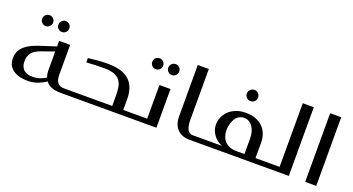

<svg xmlns="http://www.w3.org/2000/svg" viewBox="-43 -1063 2826 1539"><g transform="rotate(20 1370.0 -293.0)"><path d="M147.9 -508.8Q147.9 -527.8 161.6 -541.5Q175.3 -555.2 194.8 -555.2Q213.9 -555.2 227.5 -541.5Q241.2 -527.8 241.2 -508.8Q241.2 -489.3 227.5 -475.6Q213.9 -461.9 194.8 -461.9Q175.3 -461.9 161.6 -475.6Q147.9 -489.3 147.9 -508.8ZM286.1 -508.8Q286.1 -528.3 299.3 -541.5Q313 -555.2 333 -555.2Q352.1 -555.2 365.7 -541.5Q378.9 -528.3 378.9 -508.8Q378.9 -488.8 365.7 -475.6Q352.1 -461.9 333 -461.9Q313 -461.9 299.3 -475.6Q286.1 -488.8 286.1 -508.8ZM488.8 0Q397.9 0 360.8 -50.8Q335 -31.2 294.9 -15.6Q253.9 0 206.1 0Q178.2 0 147.5 -5.9Q118.2 -11.7 91.8 -26.9Q66.9 -41.5 50.8 -67.4Q35.2 -92.3 35.2 -131.8Q35.2 -166.5 47.9 -191.4Q61 -216.8 84 -236.8Q108.4 -257.8 139.2 -272Q175.8 -288.6 209 -298.8L335.9 -339.8V-387.2H430.2V-132.8Q430.2 -43 501 -43H519Q532.2 -43 532.2 -29.8V-13.2Q532.2 0 519 0ZM225.1 -257.8Q177.2 -240.7 154.3 -213.4Q130.9 -185.5 130.9 -140.1Q130.9 -113.8 139.2 -94.7Q147.5 -75.7 161.6 -64.5Q176.3 -52.7 194.8 -48.3Q213.9 -43.9 235.8 -43.9Q293.5 -43.9 346.2 -78.1Q335.9 -103.5 335.9 -142.1V-296.9Z M762.7 -349.1Q891.6 -349.1 950.2 -294.9Q1008.8 -240.7 1008.8 -133.8V-43H1059.6Q1072.8 -43 1072.8 -26.9V-13.2Q1072.8 0 1060.5 0H517.6Q504.4 0 504.4 -13.2V-29.8Q504.4 -43 517.6 -43H914.6V-134.8Q914.6 -172.9 908.7 -204.6Q902.8 -234.9 885.7 -258.3Q868.7 -281.2 836.4 -293Q802.7 -305.2 751.5 -305.2Q727.5 -305.2 677.7 -304.2Q654.8 -303.7 599.6 -299.8V-336.9Q640.1 -341.8 682.6 -345.7Q721.7 -349.1 762.7 -349.1Z M1095.2 -485.8Q1095.2 -505.4 1108.4 -518.6Q1122.1 -532.2 1142.1 -532.2Q1161.1 -532.2 1174.8 -518.6Q1188 -505.4 1188 -485.8Q1188 -465.8 1174.8 -452.6Q1161.1 -439 1142.1 -439Q1122.1 -439 1108.4 -452.6Q1095.2 -465.8 1095.2 -485.8ZM1231.9 -485.8Q1231.9 -504.9 1245.6 -518.6Q1259.3 -532.2 1279.3 -532.2Q1297.9 -532.2 1311.5 -518.6Q1325.2 -504.9 1325.2 -485.8Q1325.2 -466.3 1311.5 -452.6Q1297.9 -439 1279.3 -439Q1259.3 -439 1245.6 -452.6Q1231.9 -466.3 1231.9 -485.8ZM1307.1 -330.1V0H1057.1Q1048.3 0 1045.9 -3.9Q1043.9 -7.3 1043.9 -14.2V-28.8Q1043.9 -37.6 1045.9 -40Q1048.3 -43 1057.1 -43H1212.9V-330.1Z M1541 -585.9V-153.8Q1541 -97.2 1556.6 -69.8Q1571.8 -43 1601.1 -43H1626Q1639.2 -43 1639.2 -29.8V-13.2Q1639.2 0 1626 0H1586.9Q1523.9 0 1485.4 -38.6Q1446.8 -77.1 1446.8 -149.9V-585.9Z M1894.5 -505.9Q1894.5 -525.9 1908.7 -540Q1922.9 -554.2 1942.4 -554.2Q1962.4 -554.2 1976.6 -540Q1990.7 -525.9 1990.7 -505.9Q1990.7 -486.3 1976.6 -472.2Q1962.4 -458 1942.4 -458Q1922.9 -458 1908.7 -472.2Q1894.5 -486.3 1894.5 -505.9ZM1850.6 -43Q1802.2 -62.5 1774.4 -102.5Q1746.6 -142.1 1746.6 -188Q1746.6 -220.7 1759.3 -250.5Q1772 -280.3 1796.9 -305.2Q1819.8 -328.1 1857.9 -343.3Q1894.5 -357.9 1942.4 -357.9Q1988.8 -357.9 2024.4 -344.7Q2060.1 -331.5 2085.4 -307.1Q2110.4 -282.7 2123.5 -249.5Q2136.7 -215.8 2136.7 -175.8V-43H2188.5Q2197.8 -43 2199.2 -39.6Q2200.7 -36.1 2200.7 -26.9V-13.2Q2200.7 -5.9 2199.2 -2.9Q2197.8 0 2188.5 0H1622.6Q1611.3 0 1611.3 -13.2V-29.8Q1611.3 -43 1622.6 -43ZM2042.5 -174.8Q2042.5 -206.5 2035.6 -230.5Q2027.8 -257.3 2015.6 -274.4Q2002 -293.5 1983.9 -304.2Q1965.8 -314.9 1942.4 -314.9Q1918 -314.9 1899.4 -304.2Q1880.9 -293.5 1868.2 -273.4Q1856 -254.4 1848.6 -228Q1841.3 -202.6 1841.3 -172.9Q1841.3 -148.4 1849.1 -123.5Q1856.4 -100.1 1873 -82Q1889.6 -64 1914.6 -53.7Q1940.4 -43 1974.6 -43H2042.5Z M2436.5 -585.9V0H2186.5Q2177.2 0 2175.3 -3.4Q2173.3 -6.8 2173.3 -14.2V-27.8Q2173.3 -36.1 2175.3 -39.6Q2177.2 -43 2186.5 -43H2342.3V-585.9Z M2576.2 0V-585.9H2670.4V0Z"/></g></svg>

Font: SimahzazaarabicW05-Regular
Style: Regular
Weight: 400
Designer: Ahmed zaza
Foundry: Ahmed zaza
Version: Version 1.001